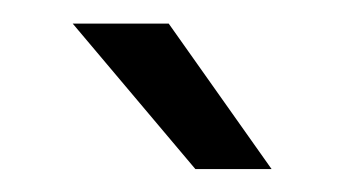

<svg xmlns="http://www.w3.org/2000/svg" viewBox="-20 -743 295 165"><path d="M147.9 -597.7 42.5 -722.7H125L213.4 -597.7Z"/></svg>

Font: Giphurs Light
Style: Regular
Weight: 300
Version: Version 0.920; ttfautohint (v1.8.4.7-5d5b)